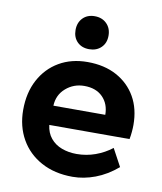

<svg xmlns="http://www.w3.org/2000/svg" viewBox="-79 -736 690 820"><g transform="rotate(10 266.0 -326.0)"><path d="M484 -56Q438 -17 388.5 1.5Q339 20 291 20Q213 20 155 -11.5Q97 -43 65.5 -98.5Q34 -154 34 -225Q34 -300 64 -356Q94 -412 147 -443Q200 -474 270 -474Q343 -474 396.5 -445Q450 -416 479.5 -364.5Q509 -313 509 -243Q509 -230 507.5 -213Q506 -196 503 -181H155Q159 -147 178 -124Q197 -101 226.5 -90Q256 -79 291 -79Q333 -79 372 -93Q411 -107 443 -132ZM383 -265Q383 -312 354 -341.5Q325 -371 274 -371Q228 -371 194 -341.5Q160 -312 158 -265ZM266 -672Q298 -672 318 -652Q338 -632 338 -600Q338 -568 318 -548.5Q298 -529 266 -529Q234 -529 214.5 -548.5Q195 -568 195 -600Q195 -632 214.5 -652Q234 -672 266 -672Z"/></g></svg>

Font: Podkova ExtraBold
Style: Regular
Weight: 800
Designer: Ilya Yudin
Foundry: Cyreal (www.cyreal.org)
Version: Version 2.103